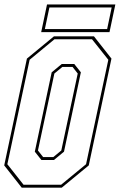

<svg xmlns="http://www.w3.org/2000/svg" viewBox="-22 -868 554 888"><path d="M78.5 0 -2.5 -103 102.5 -597 227.5 -700H412.5L493.5 -597L388.5 -103L263.5 0ZM87 -13.5H260.5L376 -108.5L479 -591.5L403.5 -686.5H230L115 -591.5L12 -108.5ZM169.5 -128 139 -166.5 217 -533.5 263.5 -572H321.5L352 -533.5L274 -166.5L227.5 -128ZM177.5 -141.5H224.5L261.5 -172L337.5 -528L313.5 -558.5H266.5L229.5 -528L153.5 -172ZM168.5 -719.5 195.5 -847.5H511.5L484.5 -719.5ZM185.5 -733.5H473.5L494.5 -833.5H206.5Z"/></svg>

Font: Tourney Condensed Thin
Style: Italic
Weight: 100
Width: 3
Italic angle: -12°
Designer: Tyler Finck
Foundry: Etcetera Type Co
Version: Version 1.010; ttfautohint (v1.8.3)